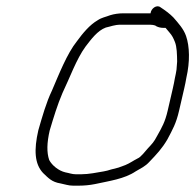

<svg xmlns="http://www.w3.org/2000/svg" viewBox="-20 -632 616 606"><path d="M502.6 -544C506.2 -539.3 510.1 -534.7 514.4 -530C523.7 -519.4 527 -512 531.9 -500C538.5 -484 538.7 -459.9 539.1 -438L537.1 -412C535.8 -403.3 534 -394.3 531.9 -385C530.2 -375 528.2 -364.7 525.7 -354L509.3 -283C501.1 -247.1 491.1 -230 475.9 -203C465.8 -183.5 460.1 -178.2 446.9 -164C439.7 -156.3 424.7 -135.8 414.5 -132C402 -125.8 389.7 -116.7 375.6 -111L353.8 -103L330.4 -97C322.4 -94.3 314.7 -92.3 307 -91C286.1 -87.6 260.8 -82 236.9 -82H218.9C207.3 -82 198.3 -85.9 186.3 -88C165 -93 144.2 -109.9 135.3 -127C127.1 -151 127.9 -181.3 136.8 -220C149.1 -261.4 161.5 -301.9 177 -338C200.1 -385.9 221 -445.4 250 -485C267.5 -507.8 287.7 -535.4 313.8 -545C329.8 -548.4 341.2 -554 360.9 -554H446.9C458.5 -554 468.7 -553.6 473.7 -549C480.3 -545.7 487.9 -544 496.6 -544ZM455.2 -590H369.2C354.9 -590 340.3 -587.9 327.8 -584C313.3 -578.3 301.1 -576.8 288.1 -568C262.9 -553.4 241.3 -527.2 222.9 -502C191.5 -462.9 166.1 -397.6 143.9 -346C125.9 -308.5 113.7 -264.8 101 -221C86.8 -159.2 88.9 -114.8 115.9 -86C132.5 -70.4 143 -57.5 171.2 -53C185.1 -50.4 195.6 -46 210.6 -46H228.6C245.6 -46 263.5 -47.7 279.8 -51C325.1 -60.9 372.8 -67.2 408 -91C424.9 -101.3 437.7 -105.9 452.2 -122C474.2 -145 491.3 -162.9 508.3 -192C524.9 -223.5 535.9 -242 545.3 -283L561.7 -354C564.2 -364.7 566.3 -375.3 568.1 -386C580 -437.6 578.6 -485.6 567.2 -518.5C559.4 -541 542.8 -559 527.2 -577C515.5 -589.1 500.1 -600.1 486.6 -609C474.5 -618.5 456.5 -605 455.2 -590Z"/></svg>

Font: HoneyBee
Style: LitIt
Weight: 300
Foundry: Cannot Into Space Fonts
Version: Version 0.89